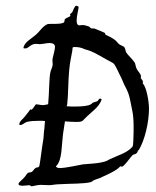

<svg xmlns="http://www.w3.org/2000/svg" viewBox="-20 -637 549 674"><path d="M503 -256C503 -281 494 -333 481 -344C481 -346 482 -348 482 -350C482 -354 474 -362 474 -363C474 -365 475 -367 475 -369C475 -377 462 -390 460 -395C456 -403 456 -411 453 -417C444 -431 430 -442 423 -453C420 -458 421 -466 416 -472C413 -475 405 -477 398 -482C392 -487 389 -493 383 -497C373 -505 359 -511 351 -515C349 -516 349 -522 347 -522C339 -526 314 -536 311 -537H308C306 -537 304 -537 302 -537C298 -537 295 -543 292 -544C275 -550 271 -549 267 -549C264 -549 262 -548 260 -548C251 -548 249 -555 249 -565C249 -582 256 -604 256 -613C256 -614 249 -617 247 -617C243 -617 235 -598 234 -595C232 -591 226 -589 226 -587C226 -585 227 -583 227 -582C227 -578 213 -575 208 -570C206 -567 207 -562 205 -559C197 -550 154 -555 146 -552C130 -545 117 -524 106 -515C89 -500 65 -489 62 -468C65 -467 67 -467 69 -467C81 -467 86 -483 107 -483C111 -483 115 -482 118 -482C130 -482 143 -486 154 -486C163 -486 173 -483 173 -473C173 -460 164 -434 164 -426C164 -421 165 -416 165 -411C165 -402 159 -393 157 -384C152 -362 153 -311 149 -271C142 -270 137 -268 131 -268C123 -268 111 -271 107 -271C104 -271 95 -252 90 -252C89 -252 88 -253 86 -253C87 -253 74 -236 68 -229C62 -220 48 -212 48 -201C48 -199 48 -198 50 -198C60 -198 65 -206 74 -209C85 -212 103 -213 119 -213C126 -213 133 -213 138 -212C137 -202 136 -192 136 -187C133 -170 134 -159 132 -147C130 -134 127 -117 125 -100C123 -89 120 -57 117 -52C116 -49 110 -50 106 -48C99 -44 96 -36 92 -34C83 -28 81 -38 70 -20C60 -6 45 2 45 9C45 14 52 15 60 15C69 15 79 13 84 13C85 13 87 17 92 17C99 16 112 12 122 12C133 12 142 13 153 13C163 13 174 10 183 10C231 7 274 9 300 2C301 2 308 -4 311 -5C323 -10 331 -11 339 -16C348 -20 390 -38 401 -52C401 -53 402 -53 403 -53C404 -53 406 -52 408 -52C416 -52 439 -87 445 -92C451 -97 460 -94 464 -107C464 -111 466 -108 467 -110C488 -144 503 -207 503 -256ZM337 -288C335 -290 333 -291 332 -291C327 -291 325 -284 322 -282C319 -280 311 -279 305 -276C303 -275 301 -271 299 -271C290 -265 267 -263 244 -263C234 -263 224 -263 214 -264C215 -266 215 -269 216 -271C220 -306 219 -352 223 -392C225 -415 230 -438 234 -460C235 -468 233 -472 241 -472C256 -472 265 -470 278 -464C308 -456 318 -448 354 -428C359 -425 376 -417 380 -413C385 -407 396 -384 401 -373C407 -363 410 -353 416 -340C420 -332 425 -324 431 -308C437 -291 440 -267 445 -245C447 -236 449 -216 449 -195C449 -189 449 -183 449 -176C448 -156 449 -129 445 -122C426 -100 395 -92 365 -78C358 -74 353 -70 336 -67C320 -63 291 -62 271 -60C252 -57 212 -47 188 -47C183 -47 176 -51 176 -53C176 -53 177 -54 179 -56C198 -77 196 -124 201 -165C203 -180 206 -196 208 -211C220 -210 233 -209 246 -209C263 -209 268 -209 278 -221C299 -243 328 -260 337 -288Z"/></svg>

Font: Jim Nightshade
Style: Regular
Weight: 400
Designer: Astigmatic (AOETI)
Foundry: Astigmatic (AOETI)
Version: Version 1.000